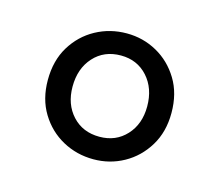

<svg xmlns="http://www.w3.org/2000/svg" viewBox="-55 -833 480 420"><g transform="rotate(15 185.0 -622.5)"><path d="M186 -480Q148 -480 116 -497.5Q84 -515 64.5 -547Q45 -579 45 -622Q45 -666 64.5 -698Q84 -730 116 -747.5Q148 -765 186 -765Q223 -765 254.5 -747.5Q286 -730 305.5 -698Q325 -666 325 -622Q325 -579 305.5 -547Q286 -515 254.5 -497.5Q223 -480 186 -480ZM186 -531Q223 -531 246.5 -556.5Q270 -582 270 -622Q270 -663 246.5 -689Q223 -715 186 -715Q148 -715 124.5 -689Q101 -663 101 -622Q101 -582 124.5 -556.5Q148 -531 186 -531Z"/></g></svg>

Font: Noto Sans KR Thin
Style: Regular
Weight: 400
Version: Version 2.004-H2;hotconv 1.0.118;makeotfexe 2.5.65603